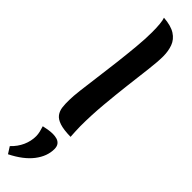

<svg xmlns="http://www.w3.org/2000/svg" viewBox="-439 -880 1202 1202"><g transform="rotate(45 162.5 -278.5)"><path d="M61 -143Q61 -174 68 -233Q75 -292 85 -366Q95 -440 104.5 -520Q114 -600 121 -675.5Q128 -751 128 -809Q128 -850 125 -880.5Q122 -911 116 -926Q183 -921 219.5 -897.5Q256 -874 270 -836Q284 -798 284 -751Q284 -705 275 -631Q266 -557 255 -465Q244 -373 235 -273Q226 -173 226 -75Q226 -52 227.5 -29.5Q229 -7 230 15Q168 14 133 2.5Q98 -9 82.5 -30Q67 -51 63.5 -79.5Q60 -108 61 -143ZM60 91Q76 87 98 83.5Q120 80 139 80Q158 80 175 85Q192 90 202.5 103.5Q213 117 213 141Q213 204 167.5 263.5Q122 323 30 369L2 325Q38 291 56.5 249.5Q75 208 75 165Q75 147 70.5 128Q66 109 60 91Z"/></g></svg>

Font: Merienda ExtraBold
Style: Regular
Weight: 800
Designer: Eduardo Rodriguez Tunni
Foundry: Eduardo Rodriguez Tunni
Version: Version 2.001